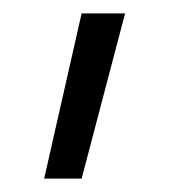

<svg xmlns="http://www.w3.org/2000/svg" viewBox="-20 -777 253 287"><path d="M102 -510H46L102 -757H167Z"/></svg>

Font: 42dot Sans Light
Style: Regular
Weight: 300
Designer: 42dot
Version: Version 1.000